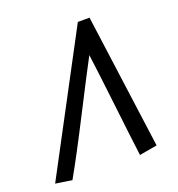

<svg xmlns="http://www.w3.org/2000/svg" viewBox="-145 -733 782 844"><g transform="rotate(-20 246.5 -311.0)"><path d="M368.2 9.3Q357.9 -70.3 339.1 -233.4Q320.3 -396.5 309.1 -479.5Q276.9 -419.9 189.9 -249.5Q103 -79.1 51.3 11.7L-25.4 0L311.5 -633.8H366.2L451.2 -5.4Z"/></g></svg>

Font: Fantasque Sans Mono
Style: Italic
Weight: 400
Italic angle: -11°
Monospace: yes
Designer: Jany Belluz
Version: Version 1.8.0 ; ttfautohint (v1.8.2)